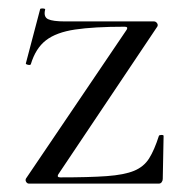

<svg xmlns="http://www.w3.org/2000/svg" viewBox="-20 -437 445 457"><path d="M41.8 -12 281.6 -366.4Q285.6 -373.4 276.6 -373.4Q203.6 -373.4 158.7 -366.7Q113.8 -360 89.3 -341Q64.8 -322 53.4 -284.2Q52.4 -281.4 46.5 -282.8Q40.6 -284.2 41.6 -286.4L75.6 -415.4Q76.6 -417.4 82.6 -416.8Q88.6 -416.2 87.4 -414Q83.2 -396.8 94.4 -391.4Q105.6 -386 135 -386Q170.8 -386 223.2 -386Q275.6 -386 346.6 -386Q350.8 -386 353.7 -382Q356.6 -378 354.6 -374L118.6 -21.8Q114.8 -14.8 123.6 -14.8Q192.6 -14.8 234.1 -17.8Q275.6 -20.8 299 -30.4Q322.4 -40 334.9 -59.9Q347.4 -79.8 358.2 -113.6Q359.2 -115.8 364.3 -115.8Q369.4 -115.8 369.4 -113.6L367.4 -11Q367.4 -7 364.9 -3.5Q362.4 0 358.2 0Q310.8 0 258.1 0Q205.4 0 152 0Q98.6 0 48.8 0Q44.8 0 42.3 -4Q39.8 -8 41.8 -12Z"/></svg>

Font: Cormorant Light
Style: Regular
Weight: 300
Designer: Christian Thalmann (Catharsis Fonts)
Foundry: Catharsis Fonts
Version: Version 4.000